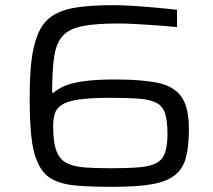

<svg xmlns="http://www.w3.org/2000/svg" viewBox="-20 -716 826 744"><path d="M417 8Q337 8 279 3.5Q221 -1 182.5 -21.5Q144 -42 124 -91Q108 -126 101.5 -186.5Q95 -247 95 -336Q95 -418 101.5 -477Q108 -536 125 -579Q144 -628 180.5 -653Q217 -678 275.5 -687Q334 -696 419 -696Q449 -696 490.5 -693.5Q532 -691 577.5 -687Q623 -683 666 -678V-611Q626 -615 584 -618Q542 -621 503.5 -623Q465 -625 438 -625Q352 -625 300.5 -615Q249 -605 223.5 -577.5Q198 -550 190 -497Q182 -444 182 -357H188Q201 -369 226 -381Q251 -393 299 -400.5Q347 -408 428 -408Q531 -408 593.5 -394.5Q656 -381 684 -339.5Q712 -298 712 -216Q712 -149 700.5 -105.5Q689 -62 657.5 -37Q626 -12 568 -2Q510 8 417 8ZM407 -64Q474 -64 517.5 -67.5Q561 -71 585 -83.5Q609 -96 619 -123Q629 -150 629 -197Q629 -247 620 -275.5Q611 -304 587 -317Q563 -330 519.5 -333.5Q476 -337 407 -337Q331 -337 286.5 -330.5Q242 -324 220.5 -310.5Q199 -297 192.5 -276Q186 -255 186 -227Q186 -170 196.5 -137Q207 -104 232 -88Q257 -72 300 -68Q343 -64 407 -64Z"/></svg>

Font: Saira Expanded
Style: Regular
Weight: 400
Width: 7
Designer: Hector Gatti with collaboration of the Omnibus-Type team
Foundry: Omnibus-Type
Version: Version 1.100; ttfautohint (v1.8.3)